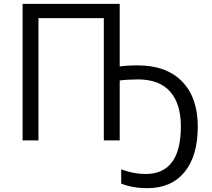

<svg xmlns="http://www.w3.org/2000/svg" viewBox="-20 -734 1107 1004"><path d="M606 0H522.9V-639.2H181.2V0H98.1V-713.9H606V-386.2Q639.2 -392.1 700.2 -392.1Q849.6 -392.1 931.9 -308.1Q1014.2 -224.1 1014.2 -71.8Q1014.2 81.1 945.1 165.5Q876 250 750 250Q673.8 250 613.8 226.1V151.9Q679.2 175.8 741.2 175.8Q925.8 175.8 925.8 -73.2Q925.8 -191.4 869.6 -255.1Q813.5 -318.8 700.2 -318.8Q679.7 -318.8 648.7 -317.1Q617.7 -315.4 606 -313Z"/></svg>

Font: XL-Viking
Style: Regular
Weight: 400
Foundry: Ascender Corporation
Version: Version 1.10 March 23, 2015